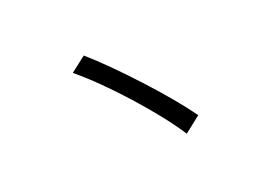

<svg xmlns="http://www.w3.org/2000/svg" viewBox="-77 -763 1154 841"><g transform="rotate(-20 500.0 -343.0)"><path d="M745 -164 670 -105Q606 -203 496.5 -325Q387 -447 292 -526L363 -581Q451 -504 565.5 -379.5Q680 -255 745 -164Z"/></g></svg>

Font: Noto Sans SC
Style: Regular
Weight: 400
Designer: Ryoko NISHIZUKA ____ (kana & ideographs); Paul D. Hunt (Latin, Greek & Cyrillic); Wenlong ZHANG ___ (bopomofo); Sandoll 
Foundry: Adobe Systems Incorporated
Version: Version 1.004